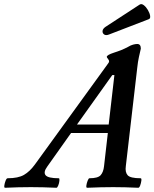

<svg xmlns="http://www.w3.org/2000/svg" viewBox="-98 -885 730 908"><path d="M-74 3Q-79 3 -77.5 -8Q-76 -19 -71.5 -30.5Q-67 -42 -62 -42Q-12 -42 15.5 -58Q43 -74 67 -107L412 -583Q418 -590 418 -595Q418 -600 413 -606Q407 -613 407 -616Q407 -625 441 -636Q460 -642 476 -648.5Q492 -655 507 -663Q520 -671 531.5 -674Q543 -677 551 -677Q568 -677 568 -655Q564 -638 559 -615.5Q554 -593 551 -564L497 -99Q493 -71 505.5 -56.5Q518 -42 567 -42Q572 -42 570.5 -30.5Q569 -19 565 -8Q561 3 556 3Q492 0 437 0Q380 0 314 3Q309 3 310.5 -8Q312 -19 316.5 -30.5Q321 -42 325 -42Q365 -42 378 -56.5Q391 -71 394 -99L412 -256H238L126 -98Q106 -71 117.5 -56.5Q129 -42 180 -42Q184 -42 183 -30.5Q182 -19 177.5 -8Q173 3 169 3Q103 0 48 0Q-10 0 -74 3ZM433 -530 266 -296H416L443 -530ZM418 -722Q403 -716 394.5 -722Q386 -728 387 -738.5Q388 -749 401 -758L562 -863Q571 -869 582 -860.5Q593 -852 601.5 -837.5Q610 -823 612 -810Q614 -797 605 -794Z"/></svg>

Font: Junicode SmExp
Style: Bold Italic
Weight: 700
Width: 6
Italic angle: -11°
Designer: Peter S. Baker
Version: Version 2.205; ttfautohint (v1.8.4)